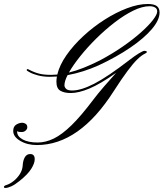

<svg xmlns="http://www.w3.org/2000/svg" viewBox="-66 -723 817 959"><path d="M118.2 1.5Q70.3 1.5 35.2 -19.3Q0 -40 0 -68.8Q0 -91.3 15.1 -100.6Q30.3 -109.9 45.4 -109.9Q53.7 -109.9 62 -104.7Q70.3 -99.6 70.3 -87.4Q70.3 -78.1 62 -70.8Q53.7 -63.5 42.5 -63.5Q36.1 -63.5 30.3 -64.2Q24.4 -64.9 19.5 -67.9V-64.9Q19.5 -42 47.1 -26.6Q74.7 -11.2 122.1 -11.2Q162.1 -11.2 203.1 -31.2Q244.1 -51.3 292 -98.1Q339.8 -145 400.4 -225.6Q421.4 -253.4 454.3 -291.7Q487.3 -330.1 514.2 -359.4Q434.6 -303.2 380.6 -280.8Q326.7 -258.3 287.6 -258.3Q254.9 -258.3 235.4 -269.8Q215.8 -281.2 215.8 -314.9Q215.8 -326.2 218.3 -340.8Q200.2 -339.4 182.1 -339.4Q150.9 -339.4 124.5 -346.2Q98.1 -353 80.6 -362.8Q67.4 -369.6 67.4 -373Q67.4 -377.9 72.8 -377.9Q74.2 -377.9 79.1 -375Q104 -361.8 128.2 -355.5Q152.3 -349.1 189.5 -349.1Q204.1 -349.1 220.2 -350.6Q231.4 -397.9 265.9 -447.3Q300.3 -496.6 349.9 -542.5Q399.4 -588.4 456.1 -624.5Q512.7 -660.6 568.8 -681.9Q625 -703.1 671.9 -703.1Q703.6 -703.1 717.3 -692.6Q731 -682.1 731 -660.6Q731 -623 692.4 -577.6Q653.8 -532.2 585.2 -485.4Q516.6 -438.5 426.3 -396.5Q389.2 -379.9 350.1 -367.4Q311 -355 271.5 -347.7Q255.9 -317.4 255.9 -296.9Q255.9 -287.6 264.2 -279.3Q272.5 -271 294.9 -271Q338.9 -271 405.3 -305.2Q471.7 -339.4 581.1 -423.8Q606.9 -443.8 627.7 -456.5Q648.4 -469.2 655.8 -469.2Q659.7 -469.2 663.6 -467.8Q667.5 -466.3 667.5 -463.9Q667.5 -459.5 659.2 -455.6Q641.1 -447.3 619.9 -426.5Q598.6 -405.8 570.1 -367.4Q541.5 -329.1 502 -267.6Q330.1 1.5 118.2 1.5ZM278.3 -360.8Q313 -369.1 351.1 -384.3Q389.2 -399.4 432.1 -420.9Q494.6 -454.1 547.1 -490.5Q599.6 -526.9 638.2 -561.3Q676.8 -595.7 698 -623.3Q719.2 -650.9 719.2 -665.5Q719.2 -679.2 708.7 -685.5Q698.2 -691.9 681.2 -691.9Q644.5 -691.9 599.6 -669.9Q554.7 -647.9 507.1 -611.3Q459.5 -574.7 415 -530.8Q370.6 -486.8 335 -442.4Q299.3 -397.9 278.3 -360.8ZM-39.1 215.8Q-46.4 215.8 -46.4 210.9Q-46.4 208.5 -44.2 206.1Q-42 203.6 -34.2 201.2Q-16.6 195.8 1.7 181.4Q20 167 33 146.7Q45.9 126.5 47.4 103.5Q48.8 78.1 58.1 62.3Q67.4 46.4 85 46.4Q107.4 46.4 107.4 72.3Q107.4 92.8 89.8 120.6Q72.3 148.4 31.7 180.7Q8.3 199.7 -9.8 207.8Q-27.8 215.8 -39.1 215.8Z"/></svg>

Font: Pinyon Script
Style: Regular
Weight: 400
Designer: Nicole Fally, Eben Sorkin
Foundry: Sorkin Type Co.
Version: Version 1.008; ttfautohint (v1.8.4.7-5d5b)